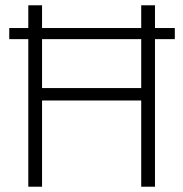

<svg xmlns="http://www.w3.org/2000/svg" viewBox="-20 -706 693 726"><path d="M87 0V-686H139V-373H514V-686H566V0H514V-326H139V0ZM15 -558V-600H641V-558Z"/></svg>

Font: Archivo SemiCondensed Thin
Style: Regular
Weight: 250
Width: 4
Designer: Hector Gatti
Foundry: Omnibus-Type
Version: Version 2.001